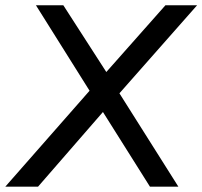

<svg xmlns="http://www.w3.org/2000/svg" viewBox="-38 -702 761 722"><path d="M703.1 -682.1 411.1 -351.1 632.8 0H525.9L349.1 -280.8L105 0H-18.1L298.8 -360.8L97.2 -682.1H200.2L361.8 -431.2L584 -682.1Z"/></svg>

Font: Myanmar Pyu Pro
Style: Regular
Weight: 400
Designer: Khon Soe Zaw Thu
Foundry: PaOh Unicode
Version: Version 2.00 April 29, 2017